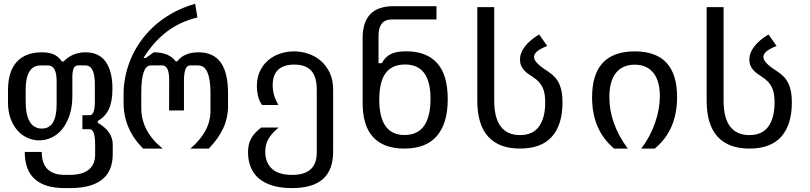

<svg xmlns="http://www.w3.org/2000/svg" viewBox="-20 -780 4254 1008"><path d="M319.8 207.5Q109.9 207.5 109.9 17.6H199.2Q199.2 138.2 320.8 138.2H343.8Q479.5 138.2 479.5 29.8V-19.5Q479.5 -100.6 451.7 -101.6H412.6V-175.3H451.7Q478 -175.8 478 -248V-336.9Q478 -436.5 429.2 -436.5H388.7Q359.9 -436.5 359.9 -376.5V-277.8Q359.9 -217.8 344.7 -173.6Q329.6 -129.4 305.2 -100.3Q280.8 -71.3 249.3 -57.1Q217.8 -43 185.5 -43Q154.8 -43 125.2 -55.9Q95.7 -68.8 72.8 -94Q49.8 -119.1 35.9 -156.5Q22 -193.8 22 -242.7V-305.2Q22 -405.3 68.1 -455.3Q114.3 -505.4 199.7 -505.4Q236.3 -505.4 261.2 -494.9Q286.1 -484.4 305.2 -457H313.5Q360.4 -505.4 428.7 -505.4Q499.5 -505.4 534.9 -455.8Q570.3 -406.2 570.3 -314Q570.3 -247.1 551.3 -206.8Q532.2 -166.5 493.2 -145V-135.3Q571.8 -90.3 571.8 -21.5V29.8Q571.8 207.5 347.2 207.5ZM199.7 -105Q277.3 -105 277.3 -232.4V-355Q277.3 -436.5 231.4 -436.5H193.8Q114.7 -436.5 114.7 -308.6V-250Q114.7 -177.2 136.2 -141.1Q157.7 -105 199.7 -105Z M731.4 0Q628.9 -102.5 628.9 -239.3V-289.6Q628.9 -330.6 637.7 -375.7Q646.5 -420.9 665 -466.6Q683.6 -512.2 713.4 -556.2Q743.2 -600.1 784.7 -638.9Q826.2 -677.7 880.9 -709Q935.5 -740.2 1004.4 -760.3L1016.6 -688Q839.4 -647.5 733.4 -475.6H745.1L787.1 -505.4Q867.7 -505.4 902.8 -457.5H910.2Q927.2 -481 955.6 -493.2Q983.9 -505.4 1022.5 -505.4Q1100.1 -505.4 1138.7 -452.1Q1177.2 -398.9 1177.2 -291V-221.7Q1177.2 -102.1 1075.7 0H979.5Q1085 -89.8 1085 -196.8V-291Q1085 -436.5 1020.5 -436.5H977.5Q945.8 -436.5 945.8 -355V-200.2H867.7L868.2 -355Q869.1 -436.5 832.5 -436.5H772Q721.7 -436.5 721.7 -293.5V-212.9Q721.7 -90.3 834 0H731.4Z M1512.2 207.5Q1455.1 207.5 1411.9 194.6Q1368.7 181.6 1339.8 157.5Q1311 133.3 1296.6 98.4Q1282.2 63.5 1282.2 19.5Q1282.2 -0.5 1285.6 -17.6Q1289.1 -34.7 1296.9 -50Q1304.7 -65.4 1317.9 -80.1Q1331.1 -94.7 1351.1 -110.4H1442.9Q1425.3 -95.7 1412.1 -81.5Q1398.9 -67.4 1390.1 -52.2Q1381.3 -37.1 1377 -20.3Q1372.6 -3.4 1372.6 16.6Q1372.6 73.7 1407.7 106Q1442.9 138.2 1514.2 138.2Q1643.1 138.2 1643.1 20.5V-309.6Q1643.1 -376.5 1614 -408.7Q1585 -440.9 1524.9 -440.9Q1469.7 -440.9 1440.7 -414.1Q1411.6 -387.2 1411.6 -332.5Q1411.6 -278.3 1441.9 -229L1356 -228.5Q1341.3 -248 1335 -274.4Q1328.6 -300.8 1328.6 -327.1Q1328.6 -373 1345.2 -407.5Q1361.8 -441.9 1389.4 -464.8Q1417 -487.8 1451.9 -499Q1486.8 -510.3 1523.4 -510.3Q1562 -510.3 1598.9 -497.8Q1635.7 -485.4 1664.6 -460.4Q1693.4 -435.5 1711.2 -397.7Q1729 -359.9 1729 -309.1V15.6Q1729 112.3 1675.5 159.9Q1622.1 207.5 1512.2 207.5Z M2102.5 0Q1994.6 0 1939.2 -59.8Q1883.8 -119.6 1883.8 -239.3V-578.1Q1882.8 -747.6 2045.9 -747.6H2271.5V-677.7H2036.1Q1967.3 -677.7 1967.3 -591.8V-448.2H1984.4Q2001.5 -480.5 2030.8 -495.6Q2060.1 -510.7 2112.3 -510.7Q2219.2 -510.7 2274.9 -448.7Q2330.6 -386.7 2330.6 -259.3Q2330.6 -132.8 2273.9 -66.4Q2217.3 0 2102.5 0ZM2103.5 -71.3Q2172.4 -71.3 2206.3 -119.4Q2240.2 -167.5 2240.2 -260.7Q2240.2 -352.1 2206.8 -396.7Q2173.3 -441.4 2106.4 -441.4Q2038.1 -441.4 2004.6 -396Q1971.2 -350.6 1971.2 -256.8Q1971.2 -71.3 2103.5 -71.3Z M2710 0Q2599.6 0 2542.7 -63Q2485.8 -126 2485.8 -251.5V-742.7H2574.7V-251.5Q2574.7 -160.6 2609.1 -115.7Q2643.6 -70.8 2710 -70.8Q2776.9 -70.8 2809.6 -115.7Q2842.3 -160.6 2842.3 -242.2Q2842.3 -267.1 2839.1 -286.4Q2835.9 -305.7 2828.1 -321.8Q2820.3 -337.9 2807.9 -351.1Q2795.4 -364.3 2776.4 -376.5Q2764.6 -384.3 2752.7 -392.6Q2740.7 -400.9 2731.2 -411.6Q2721.7 -422.4 2715.8 -435.8Q2710 -449.2 2710 -466.8Q2710 -502.4 2735.8 -536.1Q2761.7 -569.8 2810.5 -599.1L2853 -538.6Q2815.4 -523.9 2799.6 -509.8Q2783.7 -495.6 2783.7 -481.4Q2783.7 -470.7 2790.8 -460.2Q2797.9 -449.7 2808.8 -439.9Q2819.8 -430.2 2833 -420.9Q2846.2 -411.6 2858.4 -403.8Q2879.4 -390.1 2893.6 -374.3Q2907.7 -358.4 2916.5 -338.9Q2925.3 -319.3 2929.2 -295.7Q2933.1 -272 2933.1 -242.2Q2933.1 -125.5 2877.7 -62.7Q2822.3 0 2710 0Z M3203.6 0Q3143.1 -52.7 3115.7 -119.4Q3088.4 -186 3088.4 -269Q3088.4 -510.3 3312.5 -510.3Q3534.7 -510.3 3534.7 -270.5Q3534.7 -185.5 3506.3 -117.9Q3478 -50.3 3417.5 0H3346.2Q3370.1 -30.8 3388.4 -65.2Q3406.7 -99.6 3419.2 -135.3Q3431.6 -170.9 3438 -206.8Q3444.3 -242.7 3444.3 -275.9Q3444.3 -310.5 3437 -340.6Q3429.7 -370.6 3413.8 -392.8Q3397.9 -415 3372.8 -427.7Q3347.7 -440.4 3312 -440.4Q3249 -440.4 3214.1 -397.7Q3179.2 -355 3179.2 -269.5Q3179.2 -130.9 3275.9 0H3203.6Z M3914.1 0Q3803.7 0 3746.8 -63Q3689.9 -126 3689.9 -251.5V-742.7H3778.8V-251.5Q3778.8 -160.6 3813.2 -115.7Q3847.7 -70.8 3914.1 -70.8Q3981 -70.8 4013.7 -115.7Q4046.4 -160.6 4046.4 -242.2Q4046.4 -267.1 4043.2 -286.4Q4040 -305.7 4032.2 -321.8Q4024.4 -337.9 4012 -351.1Q3999.5 -364.3 3980.5 -376.5Q3968.8 -384.3 3956.8 -392.6Q3944.8 -400.9 3935.3 -411.6Q3925.8 -422.4 3919.9 -435.8Q3914.1 -449.2 3914.1 -466.8Q3914.1 -502.4 3939.9 -536.1Q3965.8 -569.8 4014.6 -599.1L4057.1 -538.6Q4019.5 -523.9 4003.7 -509.8Q3987.8 -495.6 3987.8 -481.4Q3987.8 -470.7 3994.9 -460.2Q4002 -449.7 4012.9 -439.9Q4023.9 -430.2 4037.1 -420.9Q4050.3 -411.6 4062.5 -403.8Q4083.5 -390.1 4097.7 -374.3Q4111.8 -358.4 4120.6 -338.9Q4129.4 -319.3 4133.3 -295.7Q4137.2 -272 4137.2 -242.2Q4137.2 -125.5 4081.8 -62.7Q4026.4 0 3914.1 0Z"/></svg>

Font: Hack
Style: Regular
Weight: 400
Monospace: yes
Designer: Christopher Simpkins
Foundry: Christopher Simpkins
Version: Version 2.019; ttfautohint (v1.4.1) -l 4 -r 80 -G 350 -x 0 -